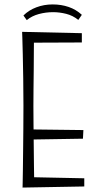

<svg xmlns="http://www.w3.org/2000/svg" viewBox="-20 -843 462 868"><path d="M82 5Q82 5 82.5 -17Q83 -39 83.5 -76Q84 -113 84.5 -160.5Q85 -208 85.5 -261Q86 -314 86 -365Q86 -429 85 -489Q84 -549 83 -596.5Q82 -644 81 -671.5Q80 -699 80 -699L134 -688Q134 -688 133.5 -666Q133 -644 133 -608Q133 -572 132.5 -528.5Q132 -485 131.5 -442Q131 -399 131 -364Q131 -329 131.5 -282.5Q132 -236 132.5 -187Q133 -138 133.5 -96Q134 -54 134.5 -28Q135 -2 135 -2ZM82 5 119 -42 361 -37V0ZM107 -212V-258L357 -255L355 -216ZM109 -650 80 -699 350 -693V-651ZM101 -752 86 -773Q110 -797 144.5 -810Q179 -823 218 -823Q257 -823 290.5 -811.5Q324 -800 350 -776L334 -753Q309 -773 279 -780.5Q249 -788 220 -788Q187 -788 155.5 -779.5Q124 -771 101 -752Z"/></svg>

Font: Truculenta ExtraLight
Style: Regular
Weight: 250
Version: Version 1.002